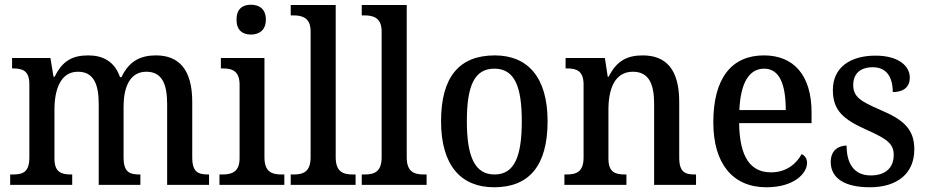

<svg xmlns="http://www.w3.org/2000/svg" viewBox="-20 -781 3919 811"><path d="M23 0H285V-44H282C241 -44 210 -52 210 -111V-318C210 -403 236 -478 309 -478C374 -478 397 -428 397 -342V0H573V-44H570C528 -44 502 -53 502 -116V-331C502 -410 527 -478 598 -478C663 -478 686 -428 686 -342V0H863V-44H860C818 -44 792 -53 792 -116V-351C792 -488 735 -547 639 -547C576 -547 526 -525 493 -455H487C464 -522 414 -547 353 -547C287 -547 244 -525 211 -457H206L193 -536H31V-492H34C75 -492 104 -483 104 -425V-116C104 -53 76 -44 34 -44H23Z M1040 -635C1074 -635 1103 -653 1103 -698C1103 -744 1074 -761 1040 -761C1005 -761 979 -744 979 -698C979 -653 1005 -635 1040 -635ZM907 0H1181V-44H1170C1128 -44 1097 -55 1097 -117V-536H913V-492H921C961 -492 992 -481 992 -423V-113C992 -55 960 -44 919 -44H907Z M1208 0H1482V-44H1471C1429 -44 1398 -55 1398 -117V-760H1208V-716H1220C1255 -716 1292 -707 1292 -649V-117C1292 -55 1261 -44 1220 -44H1208Z M1508 0H1782V-44H1771C1729 -44 1698 -55 1698 -117V-760H1508V-716H1520C1555 -716 1592 -707 1592 -649V-117C1592 -55 1561 -44 1520 -44H1508Z M2067 10C2215 10 2293 -81 2293 -269C2293 -456 2208 -547 2070 -547C1920 -547 1843 -456 1843 -269C1843 -81 1928 10 2067 10ZM2069 -44C1984 -44 1952 -122 1952 -269C1952 -417 1983 -491 2068 -491C2153 -491 2184 -417 2184 -269C2184 -122 2154 -44 2069 -44Z M2364 0H2626V-44H2621C2580 -44 2550 -52 2550 -111V-318C2550 -402 2575 -478 2653 -478C2720 -478 2743 -428 2743 -342V0H2920V-44H2916C2874 -44 2849 -53 2849 -116V-351C2849 -488 2793 -547 2695 -547C2630 -547 2585 -525 2551 -457H2547L2535 -536H2369V-492H2374C2414 -492 2445 -483 2445 -424V-116C2445 -53 2413 -44 2371 -44H2364Z M3217 10C3336 10 3389 -50 3389 -93C3389 -112 3378 -125 3366 -130C3344 -89 3301 -53 3237 -53C3150 -53 3104 -117 3102 -261H3408V-306C3408 -464 3332 -547 3207 -547C3071 -547 2993 -452 2993 -264C2993 -91 3074 10 3217 10ZM3299 -316H3103C3108 -429 3143 -491 3208 -491C3274 -491 3299 -422 3299 -316Z M3654 10C3770 10 3842 -48 3842 -150C3842 -237 3795 -276 3698 -317C3615 -353 3584 -372 3584 -422C3584 -467 3611 -497 3667 -497C3721 -497 3751 -460 3751 -392C3798 -392 3823 -415 3823 -453C3823 -502 3776 -546 3678 -546C3570 -546 3498 -495 3498 -401C3498 -312 3544 -276 3644 -231C3729 -193 3755 -173 3755 -126C3755 -74 3722 -40 3658 -40C3586 -40 3556 -92 3556 -166C3525 -166 3489 -149 3489 -97C3489 -28 3548 10 3654 10Z"/></svg>

Font: Noto Serif Myanmar SemiCondensed Medium
Style: Regular
Weight: 500
Width: 4
Designer: Ben Mitchell and the Monotype Design Team
Foundry: Monotype Imaging Inc.
Version: Version 2.106